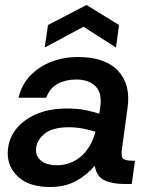

<svg xmlns="http://www.w3.org/2000/svg" viewBox="-20 -736 595 768"><path d="M181 12Q98 12 54.5 -27Q11 -66 11 -122Q11 -174 40.5 -214.5Q70 -255 123 -278.5Q176 -302 248 -302Q292 -302 324.5 -295Q357 -288 377 -281L381 -307Q389 -364 362 -391Q335 -418 285 -418Q243 -418 211 -401Q179 -384 165 -345H54Q67 -399 102.5 -435Q138 -471 187 -489.5Q236 -508 291 -508Q401 -508 452.5 -452.5Q504 -397 490 -303L468 -142Q463 -110 472.5 -101.5Q482 -93 513 -93H520L507 0H479Q429 0 397.5 -15Q366 -30 359 -73Q329 -37 285 -12.5Q241 12 181 12ZM124 -136Q124 -108 146.5 -91.5Q169 -75 207 -75Q262 -75 303 -109.5Q344 -144 362 -209Q341 -216 312.5 -221.5Q284 -227 255 -227Q189 -227 156.5 -199.5Q124 -172 124 -136ZM159 -546 172 -636 326 -716 456 -636 444 -546 314 -629Z"/></svg>

Font: Host Grotesk Medium
Style: Italic
Weight: 500
Italic angle: -8°
Designer: Doğukan Karapınar based on Poppins by Indian Type Foundry, Jonny Pinhorn
Foundry: Element Type
Version: Version 1.001; ttfautohint (v1.8.4.7-5d5b)